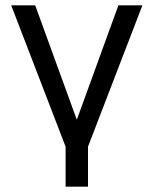

<svg xmlns="http://www.w3.org/2000/svg" viewBox="-20 -550 576 720"><path d="M310 150H226V0L22 -530H112L268 -101L424 -530H514L310 0Z"/></svg>

Font: Geist
Style: Regular
Weight: 400
Designer: Basement.studio, Andrés Briganti, Mateo Zaragoza
Foundry: Basement.studio, Vercel, Andrés Briganti, Guido Ferreyra, Mateo Zaragoza
Version: Version 1.401